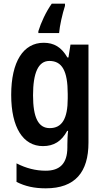

<svg xmlns="http://www.w3.org/2000/svg" viewBox="-20 -786 568 1046"><path d="M334 -754V-766H262C230 -721 203 -662 189 -616V-606H302C305 -645 320 -711 334 -754ZM218 -553C107 -553 41 -450 41 -269C41 -91 106 10 214 10C273 10 315 -16 346 -73H351C348 -49 347 -17 347 4V17C347 106 305 144 229 144C175 144 123 131 70 104V205C117 229 167 240 229 240C390 240 462 151 462 -9V-543H364L353 -473H347C315 -529 274 -553 218 -553ZM249 -454C318 -454 349 -400 349 -274V-250C349 -138 317 -88 251 -88C189 -88 160 -145 160 -267C160 -390 189 -454 249 -454Z"/></svg>

Font: Noto Sans Thai Cond SemBd
Style: Regular
Weight: 600
Width: 3
Designer: Monotype Design Team
Foundry: Monotype Imaging Inc.
Version: Version 2.002